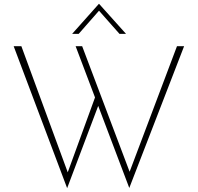

<svg xmlns="http://www.w3.org/2000/svg" viewBox="-20 -945 1029 998"><path d="M51 -705H91L337 -36L328 -38L477 -447L494 -404L329 33ZM373 -705H407L661 -33L648 -37L900 -705H937L652 32ZM601 -769 487 -898 504 -900 389 -769H355L494 -925H495L635 -769Z"/></svg>

Font: Josefin Sans ExtraLight
Style: Regular
Weight: 250
Designer: Santiago Orozco
Foundry: Typemade
Version: Version 2.000